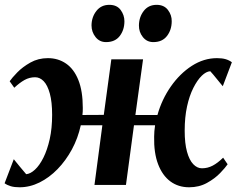

<svg xmlns="http://www.w3.org/2000/svg" viewBox="-26 -784 1004 814"><path d="M57 10Q35 10 19.8 5.5Q4.5 1 -6.5 -7L32.5 -109Q37.5 -103 44.2 -94.5Q51 -86 58.5 -77Q66 -68 73 -59.8Q80 -51.5 85 -45.5Q103 -47 122.2 -64.8Q141.5 -82.5 158 -115.5Q174.5 -148.5 184.8 -194.2Q195 -240 195 -297Q195 -352 185.2 -387.5Q175.5 -423 159.2 -439.8Q143 -456.5 123 -456.5Q99 -456.5 78.2 -445Q57.5 -433.5 34.5 -412L15 -439.5Q24.5 -453.5 47 -476.8Q69.5 -500 102.8 -518.8Q136 -537.5 177 -537.5Q220.5 -537.5 254 -514.5Q287.5 -491.5 306.2 -444.8Q325 -398 325 -326.5Q325 -319.5 324.8 -311.5Q324.5 -303.5 323.5 -296.5L414 -297L446 -532.5H580.5L548 -296.5H641.5Q660 -362.5 698.2 -417.2Q736.5 -472 787.2 -504.8Q838 -537.5 894 -537.5Q916 -537.5 931 -533Q946 -528.5 957 -520L918.5 -418.5Q913.5 -424.5 906.5 -433Q899.5 -441.5 892.2 -450.5Q885 -459.5 878 -467.8Q871 -476 865.5 -482Q848 -481 829.2 -462.8Q810.5 -444.5 793.8 -411.5Q777 -378.5 767 -332.8Q757 -287 757 -230Q757 -176 766.8 -140.8Q776.5 -105.5 793.2 -88Q810 -70.5 830 -70.5Q854.5 -70.5 875.8 -81.8Q897 -93 920 -115.5L939 -87.5Q930 -74 907.5 -50.5Q885 -27 851.5 -8.5Q818 10 776 10Q730 10 696.2 -15Q662.5 -40 644.2 -88Q626 -136 627.5 -204.5Q627.5 -215.5 628.5 -228Q629.5 -240.5 631.5 -253H542L508 0H374.5L408 -253H316.5Q304.5 -198 278.8 -150.5Q253 -103 218 -67Q183 -31 141.8 -10.5Q100.5 10 57 10ZM423.5 -605.5Q396 -605.5 379 -627Q362 -648.5 362 -676.5Q362.5 -712 382.8 -737.8Q403 -763.5 437.5 -763.5Q469.5 -763.5 485.5 -741.8Q501.5 -720 501.5 -694Q501.5 -657.5 481.8 -631.5Q462 -605.5 423.5 -605.5ZM624 -605.5Q596.5 -605.5 579.5 -627Q562.5 -648.5 563 -676.5Q563.5 -712 583.5 -737.8Q603.5 -763.5 638 -763.5Q669.5 -763.5 686 -741.8Q702.5 -720 702 -694Q702 -657.5 682 -631.5Q662 -605.5 624 -605.5Z"/></svg>

Font: Merriweather 72pt
Style: Bold Italic
Weight: 700
Italic angle: -7.8°
Version: Version 2.101